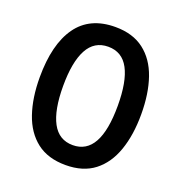

<svg xmlns="http://www.w3.org/2000/svg" viewBox="-132 -838 905 961"><g transform="rotate(20 320.5 -357.5)"><path d="M591 -358Q591 -248 562 -165Q533 -82 473.5 -36Q414 10 321 10Q227 10 167 -36.5Q107 -83 78.5 -166.5Q50 -250 50 -359Q50 -535 117.5 -630Q185 -725 321 -725Q414 -725 474 -679Q534 -633 562.5 -550.5Q591 -468 591 -358ZM175 -358Q175 -230 211 -163Q247 -96 321 -96Q466 -96 466 -358Q466 -487 430.5 -553.5Q395 -620 321 -620Q247 -620 211 -553Q175 -486 175 -358Z"/></g></svg>

Font: Noto Sans Devanagari Condensed SemiBold
Style: Regular
Weight: 600
Width: 3
Designer: Jelle Bosma - Monotype Design Team
Foundry: Monotype Imaging Inc.
Version: Version 2.004; ttfautohint (v1.8.4.7-5d5b)